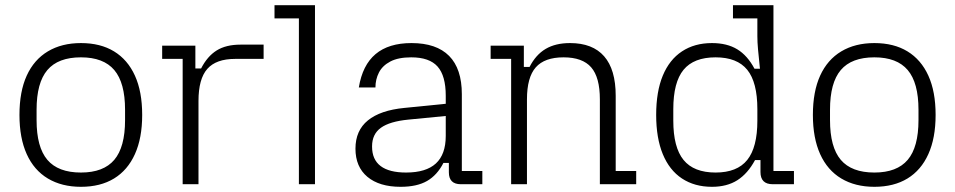

<svg xmlns="http://www.w3.org/2000/svg" viewBox="-20 -710 3681 740"><path d="M292 10Q218 10 164.5 -22Q111 -54 83 -116Q55 -178 55 -267Q55 -357 83 -418.5Q111 -480 164.5 -512Q218 -544 292 -544Q367 -544 419.5 -512Q472 -480 500 -418.5Q528 -357 528 -267Q528 -178 500 -116Q472 -54 419.5 -22Q367 10 292 10ZM292 -45Q379 -45 420.5 -94Q462 -143 462 -247V-287Q462 -391 420.5 -440Q379 -489 292 -489Q204 -489 162.5 -440Q121 -391 121 -287V-247Q121 -143 162.5 -94Q204 -45 292 -45Z M684 0V-483H605V-534H733V-446H755Q779 -493 815 -515.5Q851 -538 907 -538H996V-483H886Q813 -483 779 -444.5Q745 -406 745 -321V0Z M1132 0V-639H1038V-690H1194V0Z M1524 10Q1442 10 1396 -28.5Q1350 -67 1350 -137Q1350 -207 1398 -246Q1446 -285 1538 -294L1698 -310V-263L1554 -249Q1482 -242 1448 -217.5Q1414 -193 1414 -146V-145Q1414 -95 1447 -70Q1480 -45 1545 -45Q1622 -45 1660 -80Q1698 -115 1698 -186V-277V-289V-341Q1698 -418 1666.5 -453.5Q1635 -489 1565 -489Q1515 -489 1484.5 -473Q1454 -457 1440.5 -430.5Q1427 -404 1427 -373H1363Q1377 -459 1427.5 -501.5Q1478 -544 1566 -544Q1662 -544 1711 -494.5Q1760 -445 1760 -347V-51H1839V0H1756Q1710 0 1710 -46V-82H1689Q1665 -35 1626 -12.5Q1587 10 1524 10Z M1950 0V-483H1871V-534H1999V-452H2021Q2045 -499 2083 -521.5Q2121 -544 2177 -544Q2264 -544 2308.5 -493Q2353 -442 2353 -341V-51H2432V0H2292V-327Q2292 -412 2258.5 -450.5Q2225 -489 2152 -489Q2079 -489 2045 -450.5Q2011 -412 2011 -327V0Z M2724 10Q2657 10 2608.5 -22Q2560 -54 2534.5 -116Q2509 -178 2509 -267Q2509 -357 2534.5 -418.5Q2560 -480 2608.5 -512Q2657 -544 2724 -544Q2782 -544 2821.5 -520Q2861 -496 2888 -445H2909Q2904 -492 2901.5 -520Q2899 -548 2899 -571V-639H2805V-690H2961V-51H3040V0H2958Q2911 0 2911 -47V-93H2890Q2862 -41 2822 -15.5Q2782 10 2724 10ZM2738 -45Q2821 -45 2860 -93.5Q2899 -142 2899 -245V-289Q2899 -393 2860 -441Q2821 -489 2738 -489Q2654 -489 2614.5 -441Q2575 -393 2575 -289V-245Q2575 -142 2614.5 -93.5Q2654 -45 2738 -45Z M3350 10Q3276 10 3222.5 -22Q3169 -54 3141 -116Q3113 -178 3113 -267Q3113 -357 3141 -418.5Q3169 -480 3222.5 -512Q3276 -544 3350 -544Q3425 -544 3477.5 -512Q3530 -480 3558 -418.5Q3586 -357 3586 -267Q3586 -178 3558 -116Q3530 -54 3477.5 -22Q3425 10 3350 10ZM3350 -45Q3437 -45 3478.5 -94Q3520 -143 3520 -247V-287Q3520 -391 3478.5 -440Q3437 -489 3350 -489Q3262 -489 3220.5 -440Q3179 -391 3179 -287V-247Q3179 -143 3220.5 -94Q3262 -45 3350 -45Z"/></svg>

Font: Mozilla Headline ExtraLight
Style: Regular
Weight: 200
Designer: Studio DRAMA
Foundry: Studio DRAMA
Version: Version 1.000